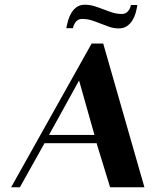

<svg xmlns="http://www.w3.org/2000/svg" viewBox="-20 -791 653 811"><path d="M27 0 367 -607H416L590 0H445L388 -186H168L64 0ZM379 -221 314 -451 187 -221ZM260 -672Q263 -688 268 -705.5Q273 -723 282 -737.5Q291 -752 304.5 -761.5Q318 -771 338 -771Q359 -771 378.5 -765Q398 -759 417 -751.5Q436 -744 455 -738Q474 -732 495 -732Q511 -732 521 -744Q531 -756 533 -770H560Q558 -754 553 -736.5Q548 -719 539 -704.5Q530 -690 516 -680.5Q502 -671 482 -671Q461 -671 442 -677.5Q423 -684 404.5 -691.5Q386 -699 367 -705Q348 -711 327 -711Q310 -711 300.5 -699Q291 -687 288 -672Z"/></svg>

Font: Gamine
Style: Bold Italic
Weight: 700
Designer: Tapiwanashe Sebastian Garikayi
Version: Version 1.000